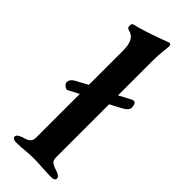

<svg xmlns="http://www.w3.org/2000/svg" viewBox="-237 -731 760 760"><g transform="rotate(45 143.5 -351.0)"><path d="M203 -364V-68Q203 -51 211 -44.5Q219 -38 229 -34.5Q239 -31 242 -30Q265 -23 265 -10Q265 -4 259.5 -1Q254 2 245 2Q224 2 192 0Q162 -2 145 -2Q128 -2 100 0Q78 3 49 3Q41 3 35 0Q29 -3 29 -9Q29 -16 35 -20.5Q41 -25 52 -29Q55 -30 67.5 -34Q80 -38 86 -46Q92 -54 92 -67V-311L48 -288Q41 -284 31.5 -292Q22 -300 22 -308Q22 -322 39 -333L92 -362V-555Q92 -585 82.5 -603.5Q73 -622 50 -627Q45 -628 42.5 -632Q40 -636 40 -642Q40 -654 49 -656Q90 -665 169 -694L190 -702Q196 -705 200 -705Q209 -705 209 -695Q209 -688 206 -663.5Q203 -639 203 -604V-414L252 -440Q257 -443 262 -443Q276 -443 276 -417Q276 -410 269 -402.5Q262 -395 252 -390Z"/></g></svg>

Font: EB Garamond SemiBold
Style: Regular
Weight: 600
Designer: Georg Duffner and Octavio Pardo
Foundry: Georg Duffner
Version: Version 1.000